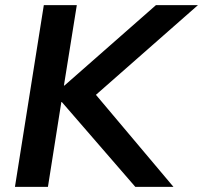

<svg xmlns="http://www.w3.org/2000/svg" viewBox="-20 -725 788 745"><path d="M38 0 150 -705H278L228 -393H230L585 -705H748L326 -334L322 -393L653 0H505L220 -329H218L166 0Z"/></svg>

Font: Nunito Sans 12pt ExtraLight 12pt
Style: Bold Italic
Weight: 700
Italic angle: -9°
Version: Version 3.101;gftools[0.9.27]